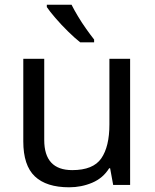

<svg xmlns="http://www.w3.org/2000/svg" viewBox="-20 -786 658 816"><path d="M533 -536V0H461L448 -71H444Q418 -29 372 -9.5Q326 10 274 10Q177 10 128 -36.5Q79 -83 79 -185V-536H168V-191Q168 -63 287 -63Q376 -63 410.5 -113Q445 -163 445 -257V-536ZM284 -766Q295 -744 311.5 -716.5Q328 -689 346.5 -663Q365 -637 380 -618V-606H321Q298 -624 269 -652.5Q240 -681 215.5 -709.5Q191 -738 179 -756V-766Z"/></svg>

Font: Noto Sans Kharoshthi
Style: Regular
Weight: 400
Designer: Monotype Design Team
Foundry: Monotype Imaging Inc.
Version: Version 2.004; ttfautohint (v1.8.4.7-5d5b)